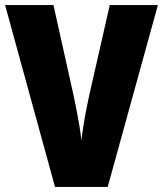

<svg xmlns="http://www.w3.org/2000/svg" viewBox="-20 -734 640 754"><path d="M600 -714 403 0H196L0 -714H190L269 -359Q274 -336 280.5 -302.5Q287 -269 292.5 -236Q298 -203 299 -182Q302 -203 307 -236Q312 -269 318.5 -302Q325 -335 330 -358L411 -714Z"/></svg>

Font: Noto Sans Khmer UI Condensed Black
Style: Regular
Weight: 900
Width: 3
Designer: Danh Hong and the Monotype Design Team
Foundry: Monotype Imaging Inc.
Version: Version 2.002; ttfautohint (v1.8.4.7-5d5b)